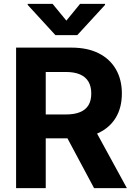

<svg xmlns="http://www.w3.org/2000/svg" viewBox="-20 -974 697 994"><path d="M63.3 0V-727.5H349.8Q432.6 -727.5 490.9 -698.2Q549.1 -668.8 580 -615.4Q610.9 -561.9 610.9 -489.8Q610.9 -417.4 579.7 -365.2Q548.4 -313.1 489.2 -285.4Q429.9 -257.8 346.1 -257.8H154.3V-381.4H320.9Q365.4 -381.4 394.6 -393.6Q423.8 -405.7 438.2 -429.7Q452.5 -453.7 452.5 -489.8Q452.5 -526.2 438.1 -551Q423.6 -575.8 394.4 -588.6Q365.2 -601.4 320.5 -601.4H216.8V0ZM467 0 290 -331.2H455.9L636.9 0ZM252.3 -953.9 323.6 -867.2 394.5 -953.9H523.8V-948.6L379.9 -792H267L123.4 -948.6V-953.9Z"/></svg>

Font: Inter V
Style: 
Weight: 400
Designer: Rasmus Andersson
Foundry: rsms
Version: Version 4.000;git-a3f224843